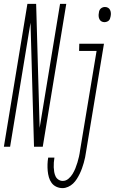

<svg xmlns="http://www.w3.org/2000/svg" viewBox="-57 -755 591 988"><path d="M-37 0 84 -735H129L147 -97L252 -735H284L163 0H118L100 -638L-5 0ZM480 -641Q472 -641 465 -645Q458 -649 454.5 -656.5Q451 -664 450.5 -672.5Q450 -681 452 -690Q452 -695 454.5 -701Q457 -707 461.5 -711Q466 -715 471.5 -717Q477 -719 483 -719Q492 -719 499 -715Q506 -711 509.5 -703.5Q513 -696 513.5 -687.5Q514 -679 512 -670Q511 -665 509 -659Q507 -653 502.5 -649Q498 -645 492 -643Q486 -641 480 -641ZM265 213Q248 213 233 206Q218 199 208.5 186Q199 173 194.5 157Q190 141 188.5 124.5Q187 108 187.5 90.5Q188 73 191 56H223Q221 69 220 81.5Q219 94 219.5 106Q220 118 222 130Q224 142 229 152.5Q234 163 244 169.5Q254 176 266 176Q282 176 295 165Q308 154 316.5 140Q325 126 331 111Q337 96 341.5 81Q346 66 349.5 50.5Q353 35 355 19L440 -493H350L351 -530H478L386 25Q384 40 381 54.5Q378 69 374 83Q370 97 365 111Q360 125 353.5 138.5Q347 152 338.5 165.5Q330 179 319 189.5Q308 200 293.5 206.5Q279 213 265 213Z"/></svg>

Font: Iosevka Curly XLtObl
Style: Regular
Weight: 200
Italic angle: -9°
Monospace: yes
Designer: Belleve Invis
Foundry: Belleve Invis
Version: Version 11.1.0; ttfautohint (v1.8.3)